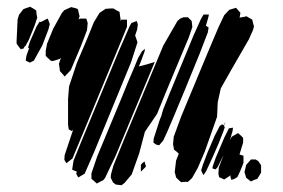

<svg xmlns="http://www.w3.org/2000/svg" viewBox="-20 -546 836 567"><path d="M82 -470 65 -428 55 -410 53 -409 49 -402H45L42 -400L37 -406L29 -417V-425L32 -489L36 -502L49 -519L60 -523L69 -526L78 -521L87 -515L88 -504L90 -494ZM219 -410 189 -339 171 -320 166 -326 157 -336 156 -344 154 -358 160 -375 156 -372 137 -366H131L121 -375L115 -381V-396L119 -417L137 -461L163 -508L170 -516L190 -525L203 -522L210 -519L213 -506L215 -498L212 -488L216 -491H227H235L239 -478L237 -457ZM715 -430 662 -338 632 -285 623 -244 621 -201 585 -99 564 -50 547 -20 535 -9H523L515 -8L508 -14L500 -22L496 -38L500 -72L508 -92L503 -97L494 -104L491 -120L493 -142L515 -202L597 -399L625 -465L642 -501L657 -517L667 -520L677 -523L684 -515L690 -508L688 -496L687 -494L700 -496L708 -498L718 -492L725 -488L727 -479L730 -468L727 -457ZM347 -447 224 -150 194 -78 176 -64 170 -74 171 -88 196 -163 192 -159 183 -164 181 -177V-254L184 -291L207 -360L238 -433L257 -480L274 -508L292 -520L307 -521H315L325 -515L333 -511L334 -503L336 -489L335 -484L338 -488H346H355V-478V-467ZM569 -386 524 -276 494 -204 474 -157 462 -131 450 -117 441 -119 433 -125 434 -137 452 -193 457 -205V-206L462 -223L478 -263L551 -440L573 -489L581 -503H589H597L595 -494L588 -470L596 -465L594 -451ZM546 -484 548 -466 537 -434 513 -377 468 -269 444 -210 408 -157 391 -93 369 -31 348 -6 339 1 322 -1 314 -7 307 -21 308 -32 315 -57 346 -133 462 -411 504 -484 512 -491 522 -495H535ZM105 -412 80 -367 68 -361 56 -367 58 -381 66 -404H63L64 -409L68 -422L88 -468L97 -482L101 -481L116 -489L121 -491L123 -486L127 -475L123 -459ZM367 -362 258 -97 230 -33 211 -22 205 -33 207 -39 200 -42 193 -45 194 -51 197 -71 223 -135 330 -393 363 -469 368 -478 384 -484 387 -474 385 -459 379 -441 381 -436 386 -421ZM394 -359 390 -350 395 -351 414 -356 437 -363 321 -85 290 -20 285 -14 273 -8 266 -4 256 -13 250 -18V-34L267 -84L337 -252L359 -306L362 -313L376 -346L388 -375L399 -394L408 -402L407 -394ZM625 -121 608 -82 589 -41 581 -29 577 -36 574 -43 579 -59 593 -96 614 -145 629 -174 636 -179 640 -176 646 -187 641 -174 644 -171 640 -159ZM689 -40 681 -23 671 -17 663 -15 660 -27 661 -30 659 -27 650 -21 642 -16 627 -23 625 -32 626 -51 640 -88 623 -53 617 -46 612 -47 607 -49 609 -57 617 -80 643 -141 652 -159 656 -167 668 -169 667 -160 659 -132 664 -142 683 -153 692 -145 698 -139V-125L687 -89V-90L699 -86V-77V-65ZM707 -21 702 -38 704 -46 707 -59 721 -75H735L743 -70L751 -58V-50V-36L740 -18L729 -14L721 -10ZM396 -59 401 -65 407 -69 411 -54 402 -45 396 -39V-44Z"/></svg>

Font: Rubik Marker Hatch
Style: Regular
Weight: 400
Designer: Hubert and Fischer, NaN
Foundry: Hubert & Fischer, NaN
Version: Version 2.200